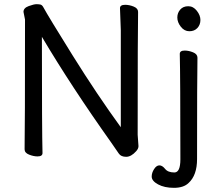

<svg xmlns="http://www.w3.org/2000/svg" viewBox="-20 -734 993 922"><path d="M585.9 19Q561 19 550.5 3.4Q540 -12.2 515.1 -47.9Q323.2 -317.9 181.2 -557.1Q181.2 -105 184.1 1Q184.1 17.1 160.2 17.1Q141.1 17.1 119.6 8.5Q98.1 0 98.1 -17.1Q100.1 -106 100.1 -640.1L92.8 -676.8Q92.8 -695.8 117.9 -704.8Q143.1 -713.9 154.8 -713.9Q164.6 -713.9 172.9 -712.4Q181.2 -710.9 187 -701.2Q211.9 -655.3 329.3 -467Q446.8 -278.8 560.1 -123V-588.9L556.2 -694.8Q556.2 -710.9 581.1 -710.9Q601.1 -710.9 622.1 -702.4Q643.1 -693.8 643.1 -676.8Q641.1 -587.9 641.1 -86.9L645 -32.2Q645 -20 633.8 -7.8Q609.9 19 585.9 19ZM708.5 113.8Q708.5 95.7 720 77.9Q731.4 60.1 745.4 60.1Q759.3 60.1 772.9 77.1Q786.6 94.2 817.4 94.2Q846.2 94.2 846.2 30.8Q846.2 -364.3 843.3 -475.1Q843.3 -491.2 867.2 -491.2Q886.2 -491.2 907.2 -482.7Q928.2 -474.1 928.2 -457Q926.3 -364.3 926.3 29.8Q926.3 107.9 885.3 145Q861.3 168 815.4 168Q769.5 168 739 151.4Q708.5 134.8 708.5 113.8ZM831.5 -649.9Q831.5 -671.9 845.5 -688Q859.4 -704.1 884.3 -704.1Q908.2 -704.1 925.3 -682.1Q942.4 -660.2 942.4 -638.2Q942.4 -615.2 928 -599.6Q913.6 -584 889.4 -584Q865.2 -584 848.4 -605.5Q831.5 -627 831.5 -649.9Z"/></svg>

Font: LXGW WenKai Screen R
Style: Regular
Weight: 400
Designer: Fontworks Inc.
Version: Version 1.235;May 31, 2022